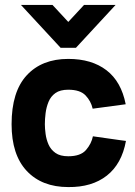

<svg xmlns="http://www.w3.org/2000/svg" viewBox="-20 -749 548 779"><path d="M226 -555 65 -729H193L257 -660L321 -729H449L288 -555ZM257 10Q150 10 88.5 -55.5Q27 -121 27 -245Q27 -377 88.5 -443.5Q150 -510 257 -510Q352 -510 412 -464Q472 -418 490 -326L356 -308Q349 -339 327 -362Q305 -385 257 -385Q224 -385 205 -371.5Q186 -358 177 -336Q168 -314 165 -290Q162 -266 162 -245Q162 -228 165 -205.5Q168 -183 177 -162.5Q186 -142 205 -128.5Q224 -115 257 -115Q307 -115 329 -140.5Q351 -166 357 -196L491 -177Q474 -84 413.5 -36.5Q353 11 257 10Z"/></svg>

Font: Haskoy ExtraBold
Style: Regular
Weight: 800
Designer: Ertekin Erdin
Foundry: Ertekin Erdin
Version: Version 2.000; ttfautohint (v1.8.4.7-5d5b)